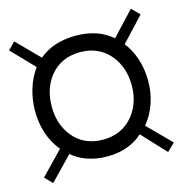

<svg xmlns="http://www.w3.org/2000/svg" viewBox="-86 -621 674 704"><g transform="rotate(-15 250.5 -269.0)"><path d="M87.9 -112.3 3.9 -25.4 31.2 2.9 116.2 -85Q138.7 -64.5 171.9 -52.7Q207 -40 250 -40Q292 -40 328.1 -53.7Q361.3 -66.4 383.8 -87.9L467.8 2L497.1 -26.4L411.1 -113.3Q437.5 -144.5 451.2 -185.5Q464.8 -225.6 464.8 -268.6Q464.8 -312.5 452.1 -352.5Q438.5 -393.6 416 -420.9L501 -511.7L471.7 -541L387.7 -451.2Q361.3 -474.6 327.1 -486.3Q292 -498 250 -498Q208 -498 171.9 -486.3Q137.7 -474.6 110.4 -452.1L27.3 -536.1L1 -508.8L83 -423.8Q60.5 -393.6 47.9 -353.5Q35.2 -312.5 35.2 -268.6Q35.2 -225.6 47.9 -185.5Q61.5 -144.5 87.9 -112.3ZM250 -435.5Q321.3 -435.5 364.3 -383.8Q402.3 -336.9 402.3 -268.6Q402.3 -202.1 364.3 -155.3Q321.3 -103.5 250 -103.5Q177.7 -103.5 135.7 -155.3Q98.6 -202.1 98.6 -268.6Q98.6 -336.9 135.7 -383.8Q178.7 -435.5 250 -435.5Z"/></g></svg>

Font: Gungsuh
Style: Regular
Weight: 400
Version: Version 2.21